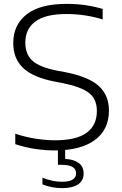

<svg xmlns="http://www.w3.org/2000/svg" viewBox="-20 -769 632 993"><path d="M263 9Q213 9 160.5 1Q108 -7 59 -23.5V-77.5Q113 -59.5 166 -51.5Q219 -43.5 264 -43.5Q375 -43.5 428 -82.2Q481 -121 481 -195Q481 -257.5 439.5 -289Q398 -320.5 302 -339.5L261 -347.5Q150.5 -369 99.5 -417.5Q48.5 -466 48.5 -546.5Q48.5 -640 117.5 -694.5Q186.5 -749 324.5 -749Q424.5 -749 511 -722.5V-668.5Q420.5 -696.5 323.5 -696.5Q215.5 -696.5 163.2 -658Q111 -619.5 111 -549Q111 -488 147.8 -454.8Q184.5 -421.5 275.5 -403.5L316.5 -396Q438.5 -372 491 -324.2Q543.5 -276.5 543.5 -197.5Q543.5 -98 470.2 -44.5Q397 9 263 9ZM302 204Q276 204 248.8 199Q221.5 194 199.5 184.5V150Q228 161.5 252.2 166.2Q276.5 171 300.5 171Q373.5 171 373.5 127.5Q373.5 83.5 300 83.5H279.5V-10H317V53Q361.5 55 387 73.8Q412.5 92.5 412.5 128.5Q412.5 166 383 185Q353.5 204 302 204Z"/></svg>

Font: Encode Sans Expanded Light
Style: Regular
Weight: 300
Width: 7
Designer: Multiple Designers
Foundry: Impallari Type
Version: Version 3.000; ttfautohint (v1.8.3) -l 8 -r 50 -G 200 -x 14 